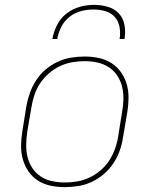

<svg xmlns="http://www.w3.org/2000/svg" viewBox="-20 -760 640 788"><path d="M246 8Q216 8 187.5 2Q159 -4 135.5 -19Q112 -34 96.5 -57Q81 -80 73.5 -107Q66 -134 66.5 -164Q67 -194 72 -223L88 -323Q93 -351 102.5 -378Q112 -405 128 -430Q144 -455 167 -474.5Q190 -494 217 -506.5Q244 -519 272 -523.5Q300 -528 327 -528Q357 -528 385.5 -522Q414 -516 437.5 -501Q461 -486 477 -463Q493 -440 500.5 -413Q508 -386 507.5 -356Q507 -326 502 -297L485 -197Q481 -169 471.5 -142Q462 -115 445.5 -90Q429 -65 406 -45.5Q383 -26 356.5 -13.5Q330 -1 301.5 3.5Q273 8 246 8ZM247 -11Q272 -11 297.5 -15.5Q323 -20 347.5 -31.5Q372 -43 393 -61Q414 -79 428.5 -101.5Q443 -124 452 -149Q461 -174 465 -200L481 -300Q486 -326 486.5 -353Q487 -380 481 -404.5Q475 -429 461 -450Q447 -471 426 -484.5Q405 -498 379.5 -503.5Q354 -509 327 -509Q302 -509 276 -504.5Q250 -500 226 -488.5Q202 -477 181 -459Q160 -441 145 -418.5Q130 -396 121.5 -371Q113 -346 109 -320L92 -220Q88 -194 87.5 -167Q87 -140 93 -115.5Q99 -91 113 -70Q127 -49 147.5 -35.5Q168 -22 194 -16.5Q220 -11 247 -11ZM195 -600Q200 -629 214 -657Q228 -685 253 -704.5Q278 -724 307.5 -732Q337 -740 366 -740Q395 -740 422.5 -732Q450 -724 468 -704.5Q486 -685 491 -657Q496 -629 491 -600H471Q475 -625 470.5 -649.5Q466 -674 450.5 -691Q435 -708 411.5 -714.5Q388 -721 363 -721Q338 -721 312.5 -714.5Q287 -708 265.5 -691Q244 -674 231.5 -649.5Q219 -625 215 -600Z"/></svg>

Font: Iosevka Thin Extended Oblique
Style: Regular
Weight: 100
Width: 7
Italic angle: -9°
Monospace: yes
Designer: Belleve Invis
Foundry: Belleve Invis
Version: Version 32.5.0; ttfautohint (v1.8.4)